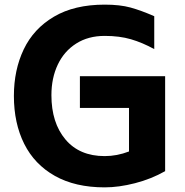

<svg xmlns="http://www.w3.org/2000/svg" viewBox="-20 -792 799 829"><path d="M693 -463V-53Q633 -19 563 -1Q493 17 432 17Q305 17 217 -32.5Q129 -82 84.5 -171Q40 -260 40 -378Q40 -490 82.5 -579Q125 -668 213 -720Q301 -772 432 -772Q498 -772 543.5 -759.5Q589 -747 646 -722V-580Q595 -608 545.5 -622.5Q496 -637 432 -637Q361 -637 309 -604Q257 -571 229.5 -513Q202 -455 202 -381Q202 -262 262.5 -190Q323 -118 432 -118Q485 -118 537 -138V-326H325V-463Z"/></svg>

Font: Biryani ExtraBold
Style: Regular
Weight: 800
Designer: Dan Reynolds and Mathieu Reguer
Foundry: Dan Reynolds and Mathieu Reguer
Version: Version 1.004; ttfautohint (v1.1) -l 5 -r 5 -G 72 -x 0 -D la